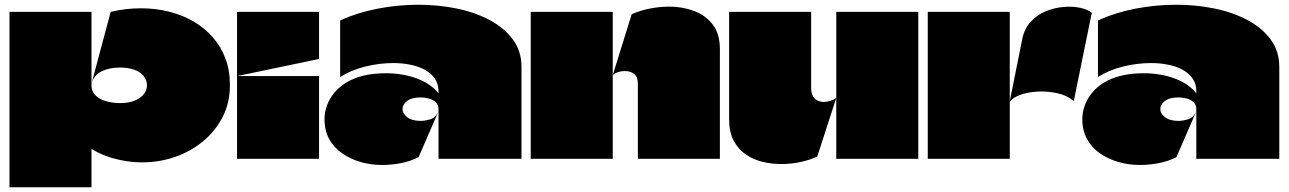

<svg xmlns="http://www.w3.org/2000/svg" viewBox="-20 -670 5436 810"><path d="M950 -311Q950 -236 919 -176Q888 -116 835.5 -73Q783 -30 717 -7.5Q651 15 580 15Q544 15 505.5 8.5Q467 2 431.5 -10.5Q396 -23 368 -41Q368 -41 367.5 -41Q367 -41 366.5 -41Q366 -41 366 -40.5Q366 -40 366 -40V120H20Q20 58 20 -3.5Q20 -65 20 -126Q20 -188 20 -249.5Q20 -311 20 -372.5Q20 -434 20 -495.5Q20 -557 20 -620H366Q366 -567 366 -516Q366 -465 366 -414Q366 -363 366 -309Q366 -290 376 -276Q386 -262 403 -253Q420 -244 441.5 -239.5Q463 -235 485 -235Q524 -235 549.5 -246Q575 -257 587.5 -274Q600 -291 600 -309Q600 -325 593 -338.5Q586 -352 572 -362.5Q558 -373 536 -379Q514 -385 485 -385Q443 -385 410.5 -370Q378 -355 367 -321L447 -620Q480 -628 512 -631.5Q544 -635 575 -635Q636 -635 692.5 -621Q749 -607 795.5 -580Q842 -553 877 -513.5Q912 -474 931 -423.5Q950 -373 950 -311Z M980 0Q980 -46 980 -91.5Q980 -137 980 -182.5Q980 -228 980 -273Q980 -292 980 -311Q980 -330 980 -349Q1038 -349 1095.5 -349Q1153 -349 1211 -349Q1269 -349 1326 -349Q1326 -291 1326 -233Q1326 -175 1326 -116.5Q1326 -58 1326 0ZM980 -349Q980 -417 980 -485Q980 -553 980 -620H1326Q1326 -587 1326 -554Q1326 -521 1326 -488Q1326 -455 1326 -422Q1326 -422 1325.5 -421.5Q1325 -421 1325 -421Q1239 -403 1152.5 -385Q1066 -367 980 -349Z M1415 -584V-345Q1460 -374 1520 -389Q1580 -404 1639 -404Q1677 -404 1711.5 -397Q1746 -390 1772.5 -375.5Q1799 -361 1814.5 -338.5Q1830 -316 1830 -285Q1830 -284 1830 -282.5Q1830 -281 1830 -279.5Q1830 -278 1830 -276Q1815 -296 1791.5 -312Q1768 -328 1738.5 -339Q1709 -350 1676 -355.5Q1643 -361 1608 -361Q1554 -361 1512 -350.5Q1470 -340 1439.5 -321Q1409 -302 1389 -277Q1369 -252 1359 -224Q1349 -196 1349 -167Q1349 -119 1369 -83Q1389 -47 1423.5 -23Q1458 1 1501.5 13.5Q1545 26 1592 26Q1631 26 1670.5 18.5Q1710 11 1746 -7Q1767 -56 1788.5 -105Q1810 -154 1831 -203Q1819 -174 1796 -167Q1773 -160 1755 -160Q1718 -160 1698 -175.5Q1678 -191 1678 -210Q1678 -229 1697.5 -244Q1717 -259 1755 -259Q1772 -259 1789 -254.5Q1806 -250 1818 -239Q1830 -228 1830 -210Q1830 -158 1830 -105.5Q1830 -53 1830 0Q1865 0 1900 0Q1935 0 1970 0Q2005 0 2040 0Q2075 0 2110 0Q2145 0 2180 0Q2180 -97 2180 -194Q2180 -291 2180 -388Q2180 -454 2144 -503Q2108 -552 2046.5 -585Q1985 -618 1907 -634Q1829 -650 1745 -650Q1659 -650 1573.5 -633.5Q1488 -617 1415 -584Z M2671 0Q2671 -78 2671 -158Q2671 -238 2671 -316Q2671 -345 2656.5 -357Q2642 -369 2622 -370Q2602 -371 2585.5 -365Q2569 -359 2565 -353L2645 -610Q2681 -626 2722 -634Q2763 -642 2803 -642Q2859 -642 2907.5 -624Q2956 -606 2986.5 -567Q3017 -528 3017 -463V0ZM2219 0Q2219 -64 2219 -128.5Q2219 -193 2219 -257.5Q2219 -322 2219 -386Q2219 -445 2219 -503.5Q2219 -562 2219 -620Q2277 -620 2334.5 -620Q2392 -620 2450 -620Q2508 -620 2565 -620Q2565 -584 2565 -551.5Q2565 -519 2565 -486.5Q2565 -454 2565 -421.5Q2565 -389 2565 -353Q2565 -340 2565 -327.5Q2565 -315 2565 -301Q2565 -227 2565 -149Q2565 -71 2565 0Z M3854 -620Q3854 -553 3854 -485Q3854 -417 3854 -349Q3854 -291 3854 -232.5Q3854 -174 3854 -116Q3854 -58 3854 0H3508Q3508 -42 3508 -85Q3508 -128 3508 -171.5Q3508 -215 3508 -256Q3508 -349 3508 -438.5Q3508 -528 3508 -620ZM3402 -620Q3402 -567 3402 -513.5Q3402 -460 3402 -407Q3402 -354 3402 -300Q3402 -278 3409.5 -264.5Q3417 -251 3429.5 -245.5Q3442 -240 3456 -240Q3470 -240 3484.5 -245Q3499 -250 3508 -257L3428 -10Q3400 4 3359.5 13Q3319 22 3275 22Q3235 22 3196 12.5Q3157 3 3125.5 -19Q3094 -41 3075 -77Q3056 -113 3056 -167Q3056 -239 3056 -311Q3056 -383 3056 -455Q3056 -496 3056 -537.5Q3056 -579 3056 -620Z M4240 -620Q4240 -560 4240 -499.5Q4240 -439 4240 -378.5Q4240 -318 4240 -257Q4240 -193 4240 -129Q4240 -65 4240 0H3894Q3894 -99 3894 -198Q3894 -297 3894 -396Q3894 -452 3894 -508Q3894 -564 3894 -620ZM4239 -238 4293 -507Q4302 -550 4328.5 -578.5Q4355 -607 4391 -622Q4427 -637 4465 -640.5Q4503 -644 4535 -637.5Q4567 -631 4586 -616L4510 -244Q4481 -268 4439.5 -277Q4398 -286 4356 -283.5Q4314 -281 4282 -269Q4250 -257 4239 -238Z M4612 -584V-345Q4657 -374 4717 -389Q4777 -404 4836 -404Q4874 -404 4908.5 -397Q4943 -390 4969.5 -375.5Q4996 -361 5011.5 -338.5Q5027 -316 5027 -285Q5027 -284 5027 -282.5Q5027 -281 5027 -279.5Q5027 -278 5027 -276Q5012 -296 4988.5 -312Q4965 -328 4935.5 -339Q4906 -350 4873 -355.5Q4840 -361 4805 -361Q4751 -361 4709 -350.5Q4667 -340 4636.5 -321Q4606 -302 4586 -277Q4566 -252 4556 -224Q4546 -196 4546 -167Q4546 -119 4566 -83Q4586 -47 4620.5 -23Q4655 1 4698.5 13.5Q4742 26 4789 26Q4828 26 4867.5 18.5Q4907 11 4943 -7Q4964 -56 4985.5 -105Q5007 -154 5028 -203Q5016 -174 4993 -167Q4970 -160 4952 -160Q4915 -160 4895 -175.5Q4875 -191 4875 -210Q4875 -229 4894.5 -244Q4914 -259 4952 -259Q4969 -259 4986 -254.5Q5003 -250 5015 -239Q5027 -228 5027 -210Q5027 -158 5027 -105.5Q5027 -53 5027 0Q5062 0 5097 0Q5132 0 5167 0Q5202 0 5237 0Q5272 0 5307 0Q5342 0 5377 0Q5377 -97 5377 -194Q5377 -291 5377 -388Q5377 -454 5341 -503Q5305 -552 5243.5 -585Q5182 -618 5104 -634Q5026 -650 4942 -650Q4856 -650 4770.5 -633.5Q4685 -617 4612 -584Z"/></svg>

Font: Climate Crisis
Style: Regular
Weight: 400
Version: Version 1.003